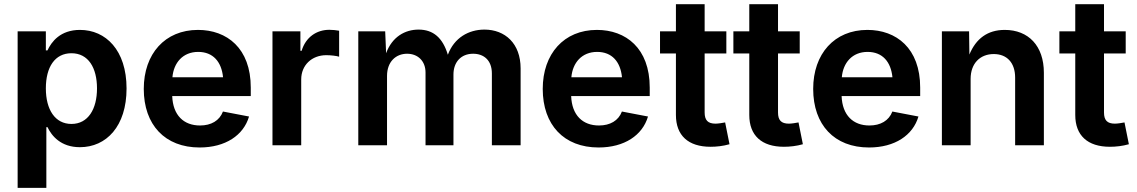

<svg xmlns="http://www.w3.org/2000/svg" viewBox="-20 -696 5447 920"><path d="M64.5 204.1H202.1V-86.9H207.5C227.5 -44.9 271.5 9.3 362.8 9.3C489.7 9.3 586.4 -91.3 586.4 -272C586.4 -456.1 486.3 -552.7 363.3 -552.7C268.6 -552.7 226.6 -495.6 207.5 -454.6H199.7V-545.9H64.5ZM322.3 -102.1C244.1 -102.1 199.7 -170.4 199.7 -272.5C199.7 -375 243.2 -440.9 322.3 -440.9C403.3 -440.9 444.8 -371.1 444.8 -272.5C444.8 -173.3 402.3 -102.1 322.3 -102.1Z M936.5 10.7C1060.5 10.7 1147 -47.9 1173.3 -137.7L1048.3 -161.6C1031.7 -117.7 991.7 -94.7 938.5 -94.7C860.8 -94.7 808.6 -143.1 805.2 -235.8H1181.6V-276.4C1181.6 -465.3 1066.9 -552.7 928.7 -552.7C770.5 -552.7 668.9 -438 668.9 -270C668.9 -97.7 770.5 10.7 936.5 10.7ZM806.2 -325.7C812 -395 856 -447.3 929.7 -447.3C1001 -447.3 1041.5 -399.9 1048.8 -325.7Z M1285.6 0H1423.3V-315.4C1423.3 -383.8 1474.1 -431.6 1543.5 -431.6C1565.4 -431.6 1593.3 -428.2 1605 -424.3V-548.8C1592.3 -551.3 1572.8 -553.2 1558.1 -553.2C1496.6 -553.2 1444.8 -517.6 1425.3 -452.6H1419.4V-545.9H1285.6Z M1696.8 0H1834.5V-332C1834.5 -400.9 1877.4 -438.5 1930.7 -438.5C1982.4 -438.5 2019 -403.3 2019 -348.6V0H2152.8V-338.9C2152.8 -397.9 2188.5 -438.5 2247.1 -438.5C2297.4 -438.5 2336.9 -408.2 2336.9 -343.8V0H2474.6V-368.2C2474.6 -487.8 2399.9 -554.2 2301.3 -554.2C2225.6 -554.2 2156.2 -515.1 2126 -433.6C2101.6 -514.6 2056.2 -554.2 1985.8 -554.2C1920.4 -554.2 1858.9 -519.5 1830.1 -440.9L1825.7 -545.9H1696.8Z M2848.1 10.7C2972.2 10.7 3058.6 -47.9 3085 -137.7L2960 -161.6C2943.4 -117.7 2903.3 -94.7 2850.1 -94.7C2772.5 -94.7 2720.2 -143.1 2716.8 -235.8H3093.3V-276.4C3093.3 -465.3 2978.5 -552.7 2840.3 -552.7C2682.1 -552.7 2580.6 -438 2580.6 -270C2580.6 -97.7 2682.1 10.7 2848.1 10.7ZM2717.8 -325.7C2723.6 -395 2767.6 -447.3 2841.3 -447.3C2912.6 -447.3 2953.1 -399.9 2960.4 -325.7Z M3218.8 -675.8V-545.9H3142.6V-439.9H3218.8V-145C3218.8 -46.9 3277.8 7.3 3384.8 7.3C3413.1 7.3 3444.8 3.9 3475.6 -4.9L3454.6 -109.4C3443.4 -106.9 3419.9 -103.5 3408.7 -103.5C3371.6 -103.5 3356.4 -120.1 3356.4 -157.2V-439.9H3460.4V-545.9H3356.4V-675.8Z M3570.3 -675.8V-545.9H3494.1V-439.9H3570.3V-145C3570.3 -46.9 3629.4 7.3 3736.3 7.3C3764.6 7.3 3796.4 3.9 3827.1 -4.9L3806.2 -109.4C3794.9 -106.9 3771.5 -103.5 3760.3 -103.5C3723.1 -103.5 3708 -120.1 3708 -157.2V-439.9H3812V-545.9H3708V-675.8Z M4144 10.7C4268.1 10.7 4354.5 -47.9 4380.9 -137.7L4255.9 -161.6C4239.3 -117.7 4199.2 -94.7 4146 -94.7C4068.4 -94.7 4016.1 -143.1 4012.7 -235.8H4389.2V-276.4C4389.2 -465.3 4274.4 -552.7 4136.2 -552.7C3978 -552.7 3876.5 -438 3876.5 -270C3876.5 -97.7 3978 10.7 4144 10.7ZM4013.7 -325.7C4019.5 -395 4063.5 -447.3 4137.2 -447.3C4208.5 -447.3 4249 -399.9 4256.3 -325.7Z M4630.9 -317.9C4630.9 -393.1 4677.2 -437 4741.7 -437C4805.7 -437 4844.2 -394.5 4844.2 -324.2V0H4981.9V-347.2C4981.9 -476.6 4907.7 -552.7 4794.4 -552.7C4712.4 -552.7 4656.7 -511.2 4625 -434.6L4623.5 -545.9H4493.2V0H4630.9Z M5132.3 -675.8V-545.9H5056.2V-439.9H5132.3V-145C5132.3 -46.9 5191.4 7.3 5298.3 7.3C5326.7 7.3 5358.4 3.9 5389.2 -4.9L5368.2 -109.4C5356.9 -106.9 5333.5 -103.5 5322.3 -103.5C5285.2 -103.5 5270 -120.1 5270 -157.2V-439.9H5374V-545.9H5270V-675.8Z"/></svg>

Font: Raveo SemiBold
Style: Regular
Weight: 600
Designer: Jakub Foglar, Rasmus Andersson (Inter)
Foundry: Jakubfoglar.com
Version: Version 1.100;Glyphs 3.2.3 (3260)